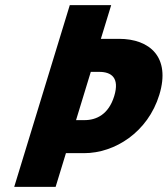

<svg xmlns="http://www.w3.org/2000/svg" viewBox="-20 -723 647 741"><path d="M409.1 -703.1H249.3L34.9 -1.9H194.7L234.5 -131.9H304.5C423.1 -131.9 550.7 -212.7 594.9 -357.2C639.3 -502.5 558 -573.1 439.4 -573.1H369.3ZM273.5 -259.4 330.4 -445.6H363.2C409.1 -445.6 442.6 -423.5 420.8 -352.1C399.2 -281.5 352.1 -259.4 306.3 -259.4Z"/></svg>

Font: Hussar
Style: BdSuprConOblThree
Weight: 700
Foundry: Cannot Into Space Fonts
Version: Version 2.00